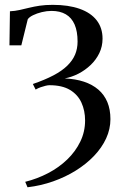

<svg xmlns="http://www.w3.org/2000/svg" viewBox="-20 -541 498 792"><path d="M93.5 231.5 84 209Q134 196.5 178.5 173.2Q223 150 257.2 117Q291.5 84 311.2 43.2Q331 2.5 331 -44Q331 -84.5 316 -117.5Q301 -150.5 268.8 -170Q236.5 -189.5 184 -189.5Q177.5 -189.5 168 -187.2Q158.5 -185 147.8 -181.2Q137 -177.5 127 -171.5L115.5 -194.5Q165 -211.5 200.2 -230Q235.5 -248.5 257.5 -270Q279.5 -291.5 289.8 -316Q300 -340.5 300 -369.5Q300 -411.5 287.8 -439.8Q275.5 -468 251.5 -482Q227.5 -496 192.5 -496Q173 -496 152.5 -491Q132 -486 116.2 -478.2Q100.5 -470.5 94.5 -461.5L68 -354H19L21 -494.5Q42 -495.5 61 -499.8Q80 -504 100.2 -509Q120.5 -514 144 -517.5Q167.5 -521 197.5 -521Q262 -521 308.2 -504.8Q354.5 -488.5 378.8 -457.2Q403 -426 403 -381.5Q403 -349.5 389.8 -322Q376.5 -294.5 354 -273Q331.5 -251.5 303.8 -237.2Q276 -223 247 -217.5Q291.5 -215.5 326.2 -204Q361 -192.5 385.5 -171.5Q410 -150.5 422.8 -120Q435.5 -89.5 435.5 -49.5Q435.5 -8.5 417.8 30Q400 68.5 368 102Q336 135.5 292.8 162.5Q249.5 189.5 199 207.2Q148.5 225 93.5 231.5Z"/></svg>

Font: Merriweather 144pt
Style: Regular
Weight: 400
Version: Version 2.100